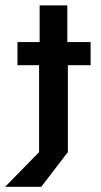

<svg xmlns="http://www.w3.org/2000/svg" viewBox="-48 -576 381 727"><path d="M-28.5 131.2 100 0V-329.2H18.1V-416.7H102.1V-555.6H206.9V-416.7H295.1V-329.2H209V0L108.3 131.2Z"/></svg>

Font: Afacad Flux SemiBold
Style: Regular
Weight: 600
Designer: Kristian Moeller
Foundry: Dicotype
Version: Version 1.100